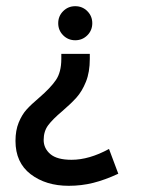

<svg xmlns="http://www.w3.org/2000/svg" viewBox="-20 -503 472 620"><path d="M278 -428Q278 -405 262 -389Q246 -373 223 -373Q200 -373 184 -389Q168 -405 168 -428Q168 -451 184 -467Q200 -483 223 -483Q246 -483 262 -467Q278 -451 278 -428ZM202 97Q243 97 281 87.5Q319 78 362 58L332 -22Q268 13 211 13Q164 13 142.5 -5.5Q121 -24 121 -51Q121 -79 135.5 -98.5Q150 -118 181 -144Q209 -168 227 -188Q245 -208 257.5 -239Q270 -270 270 -313V-329H178V-313Q178 -270 160.5 -244.5Q143 -219 107 -188Q81 -166 66 -149.5Q51 -133 40.5 -107.5Q30 -82 30 -48Q30 22 79 59.5Q128 97 202 97Z"/></svg>

Font: Cambay Devanagari
Style: Regular
Weight: 700
Designer: Pooja Saxena
Foundry: Pooja Saxena
Version: Version 1.095;PS 001.095;hotconv 1.0.70;makeotf.lib2.5.58329